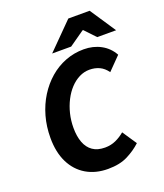

<svg xmlns="http://www.w3.org/2000/svg" viewBox="-156 -958 919 1074"><g transform="rotate(-20 304.0 -421.5)"><path d="M301.2 12Q227.2 12 172 -20.7Q116.8 -53.4 86.6 -114.5Q56.4 -175.6 56.4 -260.9Q56.4 -328.7 73.5 -389.2Q90.6 -449.7 122 -499.8Q153.4 -549.9 195.9 -586.7Q238.5 -623.6 290.5 -643.7Q342.5 -663.8 399.8 -663.8Q456.4 -663.8 501.5 -639.4Q546.6 -615 571.8 -569.3L496.8 -492.8Q476.7 -521 450.2 -533.3Q423.6 -545.6 391.1 -545.6Q359.4 -545.6 330.2 -530.9Q300.9 -516.2 276.8 -490.4Q252.6 -464.6 234.6 -429.5Q216.6 -394.5 206.6 -353.9Q196.7 -313.4 196.7 -270Q196.7 -219.5 210.5 -182.8Q224.3 -146 252.9 -126.1Q281.5 -106.2 326.3 -106.2Q361 -106.2 390.4 -119.6Q419.8 -133 444 -153.7L500.8 -68.7Q466.4 -36.4 418.8 -12.2Q371.2 12 301.2 12ZM227 -701.9 378.8 -854.9H505.9L607.7 -701.9H495.3L434.9 -765.6H430.9L340.1 -701.9Z"/></g></svg>

Font: Source Sans 3 VF
Style: Italic
Weight: 200
Italic angle: -11°
Designer: Paul D. Hunt
Foundry: Adobe Systems Incorporated
Version: Version 3.042;hotconv 1.0.118;makeotfexe 2.5.65603